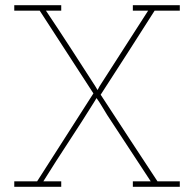

<svg xmlns="http://www.w3.org/2000/svg" viewBox="-20 -720 748 740"><path d="M216 0V-21H147Q195 -98 245 -174Q295 -250 343 -327L352 -342Q363 -327 373 -310Q383 -293 393 -277L561 -21H492V0H673V-21H587Q532 -105 477.5 -187.5Q423 -270 368 -355Q421 -437 472.5 -517Q524 -597 576 -679H673V-700H492V-679H551L364 -388L356 -373L347 -388Q300 -461 253 -533.5Q206 -606 157 -679H216V-700H35V-679H133L340 -360L123 -21H35V0Z"/></svg>

Font: Josefin Slab Thin ExtraLight
Style: Regular
Weight: 250
Version: Version 2.000